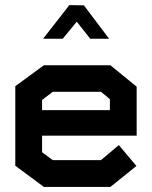

<svg xmlns="http://www.w3.org/2000/svg" viewBox="-20 -733 596 753"><path d="M145 -201V-136L187 -105H376L446 -164L515 -82L413 0H152L40 -83V-395L152 -477H413L516 -393V-201ZM411 -344 376 -373H187L145 -341V-301H411ZM252 -713 309 -712 408 -581H334L281 -648L226 -581H149Z"/></svg>

Font: Turret Road ExtraBold
Style: Regular
Weight: 800
Designer: Noponies
Foundry: Noponies
Version: Version 1.001; ttfautohint (v1.8)